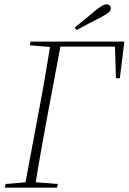

<svg xmlns="http://www.w3.org/2000/svg" viewBox="-20 -866 594 886"><path d="M515 -505 510 -668 530 -651H236L239 -674H554L533 -505ZM2 0 6 -17 111 -26H132L247 -17L243 0ZM93 0 161 -363Q176 -440 189 -518Q202 -596 215 -674H263L195 -311Q181 -234 167 -156Q153 -78 141 0ZM118 -657 121 -674H248L243 -648H226ZM325 -739Q349 -758 373 -778Q397 -798 420 -817Q440 -833 451 -839.5Q462 -846 472 -846Q481 -846 486 -840.5Q491 -835 491 -827Q491 -817 482 -809Q473 -801 449 -788Q420 -773 391 -758Q362 -743 333 -727Z"/></svg>

Font: Source Serif 4 48pt Light
Style: Italic
Weight: 300
Italic angle: -12°
Designer: Frank Grießhammer
Foundry: Adobe Systems Incorporated
Version: Version 4.004;hotconv 1.0.116;makeotfexe 2.5.65601